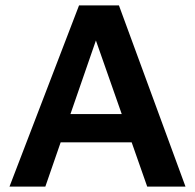

<svg xmlns="http://www.w3.org/2000/svg" viewBox="-20 -687 718 707"><path d="M15 0 271 -667H418L663 0H522L304 -621L364 -627L147 0ZM150 -163 183 -267H493L505 -163Z"/></svg>

Font: Maven Pro SemiBold
Style: Regular
Weight: 600
Designer: Joe Prince
Foundry: Joe Prince
Version: Version 2.103